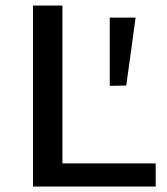

<svg xmlns="http://www.w3.org/2000/svg" viewBox="-20 -678 607 698"><path d="M207 -84H546V0H100V-658H207ZM473 -614 439 -367 379 -366V-614Z"/></svg>

Font: EauTest Semibold
Style: Regular
Weight: 600
Designer: Christian Thalmann (Catharsis Fonts)
Version: Version 0.001;PS 000.001;hotconv 1.0.88;makeotf.lib2.5.64775